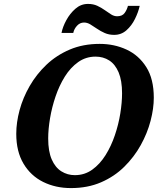

<svg xmlns="http://www.w3.org/2000/svg" viewBox="-20 -949 832 980"><path d="M342.3 11Q263.4 11 200 -20.5Q136.6 -52 99.8 -114Q63 -176 63 -266Q63 -324 80 -387Q97 -450 131.5 -510Q166 -570 217 -618.5Q268 -667 336 -696Q404 -725 488.9 -725Q563 -725 625.7 -696Q688.5 -667 726.7 -606.5Q765 -546 765 -450Q765 -395 748.5 -332Q732 -269 698.5 -208.5Q665 -148 614.5 -98Q564 -48 495.8 -18.5Q427.6 11 342.3 11ZM362 -55Q411.7 -55 450.8 -83Q489.8 -111 518.5 -156.8Q547.3 -202.7 566.1 -258.2Q585 -313.7 594 -369.7Q603 -425.7 603 -473Q603 -538 585.5 -579.5Q568 -621 537.5 -640.5Q507 -660 467.7 -660Q418.2 -660 378.9 -632Q339.6 -604 311 -558.2Q282.4 -512.3 263.6 -456.8Q244.8 -401.3 235.4 -345.3Q226 -289.3 226 -242Q226 -176.6 244 -135.3Q262 -94 293.2 -74.5Q324.4 -55 362 -55ZM563 -771Q536 -771 514.5 -780.5Q493 -790 475 -802.5Q457 -815 441 -824.5Q425 -834 409 -834Q388 -834 373 -817.5Q358 -801 354 -781H294Q300 -812 318.5 -846Q337 -880 365 -904.5Q393 -929 429 -929Q456 -929 476.5 -919.5Q497 -910 514.5 -897.5Q532 -885 547 -875.5Q562 -866 578 -866Q604 -866 616 -882.5Q628 -899 633 -919H693Q686 -887 669 -852.5Q652 -818 625.5 -794.5Q599 -771 563 -771Z"/></svg>

Font: Noto Serif
Style: Italic
Weight: 400
Italic angle: -12°
Designer: Monotype Design Team
Foundry: Monotype Imaging Inc.
Version: Version 2.013